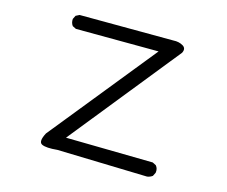

<svg xmlns="http://www.w3.org/2000/svg" viewBox="-102 -875 1205 1017"><g transform="rotate(15 500.0 -367.0)"><path d="M286.1 -13.7Q225.6 -7.8 201.7 -19Q177.7 -30.3 205.1 -82L668.9 -656.2L214.8 -658.2L195.3 -668Q183.6 -683.6 185.5 -705.1L195.3 -724.6L214.8 -734.4L729.5 -732.4Q759.8 -734.4 782.2 -721.2Q804.7 -708 791 -681.6L313.5 -87.9L791 -80.1L810.5 -70.3Q824.2 -54.7 820.3 -31.2L810.5 -11.7Q796.9 -2 781.2 0Z"/></g></svg>

Font: JasonHandwriting2
Style: Regular
Weight: 400
Version: Version 1.05.10